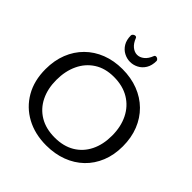

<svg xmlns="http://www.w3.org/2000/svg" viewBox="-284 -1313 1531 1531"><g transform="rotate(45 481.5 -548.0)"><path d="M479.5 12.2Q351.6 12.2 253.7 -40.8Q155.8 -93.8 100.6 -189.7Q45.4 -285.6 45.4 -415Q45.4 -512.7 76.9 -592.3Q108.4 -671.9 166.5 -729.5Q224.6 -787.1 304.2 -818.1Q383.8 -849.1 479.5 -849.1Q576.7 -849.1 657 -818.1Q737.3 -787.1 795.7 -729.5Q854 -671.9 885.7 -592.3Q917.5 -512.7 917.5 -415Q917.5 -317.9 885.5 -239.3Q853.5 -160.6 795.2 -104.5Q736.8 -48.3 656.5 -18.1Q576.2 12.2 479.5 12.2ZM483.4 -80.1Q581.5 -80.1 651.6 -121.8Q721.7 -163.6 759 -238.8Q796.4 -314 796.4 -414.1Q796.4 -515.1 758.1 -592.5Q719.7 -669.9 647.7 -713.4Q575.7 -756.8 475.1 -756.8Q377.9 -756.8 309.1 -712.6Q240.2 -668.5 203.9 -591.3Q167.5 -514.2 167.5 -415Q167.5 -315.9 204.8 -240.5Q242.2 -165 312.7 -122.6Q383.3 -80.1 483.4 -80.1ZM481.4 -931.6Q445.3 -931.6 412.1 -949Q378.9 -966.3 357.9 -1000.7Q336.9 -1035.2 336.9 -1086.4Q336.9 -1094.7 345.7 -1102.1Q354.5 -1109.4 363.8 -1109.4Q376 -1109.4 379.9 -1099.1Q397 -1055.2 424.3 -1033.2Q451.7 -1011.2 481.4 -1011.2Q511.2 -1011.2 538.8 -1033.2Q566.4 -1055.2 583 -1099.1Q586.9 -1109.4 599.1 -1109.4Q608.9 -1109.4 617.4 -1102.1Q626 -1094.7 626 -1086.4Q626 -1035.2 605 -1000.7Q584 -966.3 550.8 -949Q517.6 -931.6 481.4 -931.6Z"/></g></svg>

Font: Cutive
Style: Regular
Weight: 400
Version: Version 1.100; ttfautohint (v1.8.4.7-5d5b)